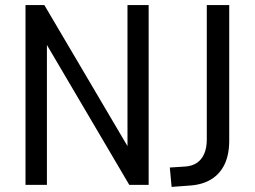

<svg xmlns="http://www.w3.org/2000/svg" viewBox="-20 -725 1000 753"><path d="M80 0V-705H154L500 -118H480V-705H563V0H487L142 -586H164V0ZM653 8 646 -68 708 -72Q734 -74 752.5 -86.5Q771 -99 781 -122Q791 -145 791 -178V-705H879V-174Q879 -119 861 -81Q843 -43 808 -21.5Q773 0 721 3Z"/></svg>

Font: Nunito Sans 10pt Condensed Medium
Style: Regular
Weight: 500
Width: 3
Designer: Vernon Adams
Foundry: Vernon Adams
Version: Version 3.101;gftools[0.9.27]